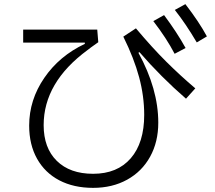

<svg xmlns="http://www.w3.org/2000/svg" viewBox="-20 -882 1040 928"><path d="M931 -677Q878 -767 825 -834L876 -862Q943 -775 980 -706ZM824 -622Q785 -697 721 -780L773 -809Q835 -726 877 -650ZM121 -275Q121 -399 194 -505.5Q267 -612 390 -670V-676H92V-739H450L455 -678L420 -653L403 -640Q191 -484 191 -277Q191 -167 254.5 -104.5Q318 -42 430 -42Q547 -42 612 -117Q677 -192 677 -327Q677 -417 652.5 -508.5Q628 -600 576 -705L637 -745Q716 -651 784 -583.5Q852 -516 924 -455L879 -405Q758 -510 654 -630L649 -627Q745 -452 745 -289Q745 -196 705.5 -124.5Q666 -53 594.5 -13.5Q523 26 430 26Q336 26 266.5 -10.5Q197 -47 159 -115Q121 -183 121 -275Z"/></svg>

Font: PlemolJP35 Console
Style: Regular
Weight: 400
Version: v2.0.3; ttfautohint (v1.8.4.7-5d5b-dirty) -l 6 -r 45 -G 200 